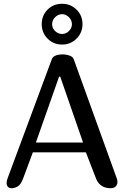

<svg xmlns="http://www.w3.org/2000/svg" viewBox="-20 -997 657 1017"><path d="M103 -53Q90 -18 73 -9Q56 0 42 0Q28 0 21.5 -8Q15 -16 15 -27Q15 -39 20 -52L255 -685Q260 -697 275.5 -703Q291 -709 310 -709Q330 -709 348.5 -702.5Q367 -696 371 -682L600 -48Q601 -44 601.5 -40.5Q602 -37 602 -33Q602 -20 593.5 -10Q585 0 563 0Q554 0 539.5 -3.5Q525 -7 511 -18.5Q497 -30 488 -53L435 -190H154ZM299 -591H293L170 -242H420ZM201 -869Q201 -915 232 -946Q263 -977 309 -977Q354 -977 385.5 -946Q417 -915 417 -869Q417 -824 385.5 -792.5Q354 -761 309 -761Q263 -761 232 -792.5Q201 -824 201 -869ZM256 -869Q256 -848 272 -832.5Q288 -817 309 -817Q329 -817 345 -832.5Q361 -848 361 -869Q361 -890 345 -906Q329 -922 309 -922Q288 -922 272 -906Q256 -890 256 -869Z"/></svg>

Font: Marmelad
Style: Regular
Weight: 400
Designer: Manvel Shmavonyan
Foundry: Cyreal
Version: Version 1.110; ttfautohint (v1.8.4.7-5d5b)